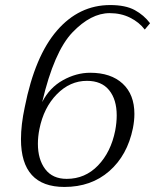

<svg xmlns="http://www.w3.org/2000/svg" viewBox="-20 -730 614 760"><path d="M63 -179Q63 -236 78 -306Q118 -508 205.5 -609Q293 -710 416 -710Q477 -710 513.5 -690Q550 -670 574 -638L553 -613Q531 -642 495 -660Q459 -678 414 -678Q340 -678 267 -602Q194 -526 147 -326Q176 -383 229 -412.5Q282 -442 337 -442Q419 -442 465.5 -399Q512 -356 512 -279Q512 -252 506 -222Q484 -115 412.5 -52.5Q341 10 235 10Q63 10 63 -179ZM436 -213Q442 -245 442 -273Q442 -336 412 -373Q382 -410 324 -410Q257 -410 205 -357Q153 -304 136 -219Q130 -189 130 -161Q130 -99 159 -60.5Q188 -22 244 -22Q317 -22 368 -75Q419 -128 436 -213Z"/></svg>

Font: Trirong Light
Style: Italic
Weight: 300
Italic angle: -12°
Designer: Katatrad Team
Foundry: CadsonDemak
Version: Version 1.001